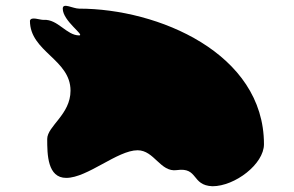

<svg xmlns="http://www.w3.org/2000/svg" viewBox="-20 -671 1021 667"><path d="M198 -641C198 -598 276 -548 255 -548C211 -548 181 -605 132 -602C119 -601 88 -615 84 -599C84 -491 225 -465 225 -356C225 -273 144 -233 144 -188C144 -134 145 -53 210 -53C284 -53 388 -149 458 -149C516 -149 537 -72 594 -80C670 -91 644 -27 718 -24C796 -24 897 -101 897 -170C897 -487 528 -641 255 -641C233 -641 198 -663 198 -641Z"/></svg>

Font: CISF Camouflage Kit
Style: Regular
Weight: 400
Designer: Robert Jablonski, Jasper
Foundry: Cannot Into Space Fonts
Version: Version 1.27